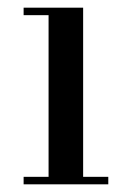

<svg xmlns="http://www.w3.org/2000/svg" viewBox="-20 -480 343 500"><path d="M41.5 -19.5V0H262V-19.5H196.5V-460H41.5V-440.5H106.5V-19.5Z"/></svg>

Font: Bodoni* 11
Style: Regular
Weight: 400
Version: Version 2.3